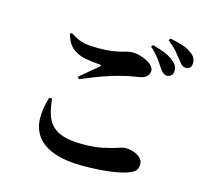

<svg xmlns="http://www.w3.org/2000/svg" viewBox="-121 -977 1241 1152"><g transform="rotate(15 500.0 -401.0)"><path d="M833 -617Q820 -618 810 -627Q800 -636 788 -653Q775 -674 755 -701.5Q735 -729 699 -761L708 -773Q751 -762 786.5 -747.5Q822 -733 846 -711Q862 -698 868 -683.5Q874 -669 873 -655Q873 -639 862 -628Q851 -617 833 -617ZM491 36Q378 36 307.5 10Q237 -16 203 -62Q169 -108 167 -170Q165 -232 188 -306L206 -307Q211 -253 223.5 -212Q236 -171 263 -143.5Q290 -116 336 -102.5Q382 -89 453 -89Q527 -89 579 -100.5Q631 -112 664 -123Q697 -134 710 -134Q731 -134 756 -126.5Q781 -119 800 -103Q819 -87 819 -63Q819 -36 807 -22.5Q795 -9 760 4Q718 19 645.5 27.5Q573 36 491 36ZM322 -474Q349 -495 380.5 -522Q412 -549 433 -566Q444 -577 428 -578Q379 -581 334 -590Q289 -599 256.5 -626Q224 -653 209 -709L219 -717Q246 -699 270 -688.5Q294 -678 322.5 -674Q351 -670 392 -670Q443 -670 475.5 -674.5Q508 -679 530 -684.5Q552 -690 568.5 -694.5Q585 -699 604 -699Q623 -699 646 -693Q669 -687 690 -676.5Q711 -666 724.5 -651.5Q738 -637 738 -622Q738 -578 682 -567Q657 -563 629 -558Q601 -553 575 -546Q545 -539 505.5 -526.5Q466 -514 422 -497Q378 -480 330 -460ZM932 -692Q917 -692 906.5 -702Q896 -712 882 -731Q869 -748 850 -770.5Q831 -793 791 -826L799 -838Q842 -830 877 -818.5Q912 -807 933 -791Q952 -778 960 -762.5Q968 -747 968 -729Q968 -712 958.5 -702Q949 -692 932 -692Z"/></g></svg>

Font: Noto Serif SC ExtraLight ExtraBold
Style: Regular
Weight: 800
Version: Version 2.002-H1;hotconv 1.1.0;makeotfexe 2.6.0